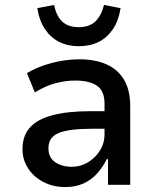

<svg xmlns="http://www.w3.org/2000/svg" viewBox="-20 -748 633 777"><path d="M244 9Q195 9 155.5 -11.5Q116 -32 93.5 -67Q71 -102 71 -144Q71 -199 101.5 -232.5Q132 -266 193.5 -282Q255 -298 345 -298H418V-227H356Q309 -227 275 -223Q241 -219 219.5 -210.5Q198 -202 187 -187Q176 -172 176 -148Q176 -110 203.5 -91.5Q231 -73 271 -73Q305 -73 335 -90.5Q365 -108 384 -138Q403 -168 403 -204V-329Q403 -380 372.5 -401Q342 -422 284 -422Q246 -422 205.5 -411.5Q165 -401 121 -374L89 -452Q121 -471 156 -483Q191 -495 228 -501.5Q265 -508 303 -508Q364 -508 410 -488Q456 -468 481.5 -426Q507 -384 507 -318V0H417V-104H412Q397 -73 374 -47Q351 -21 319 -6Q287 9 244 9ZM299 -561Q254 -561 219.5 -578.5Q185 -596 162 -630Q139 -664 131 -715L199 -728Q208 -683 232 -660.5Q256 -638 299 -638Q340 -638 364.5 -660Q389 -682 401 -728L468 -715Q460 -664 437 -630Q414 -596 379.5 -578.5Q345 -561 299 -561Z"/></svg>

Font: Nunito Sans 7pt SemiCondensed SemiBold
Style: Regular
Weight: 600
Width: 4
Designer: Vernon Adams
Foundry: Vernon Adams
Version: Version 3.101;gftools[0.9.27]